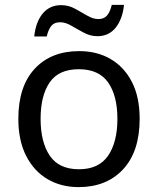

<svg xmlns="http://www.w3.org/2000/svg" viewBox="-20 -755 645 785"><path d="M551 -269Q551 -136 483.5 -63Q416 10 301 10Q230 10 174.5 -22.5Q119 -55 87 -117.5Q55 -180 55 -269Q55 -402 122 -474Q189 -546 304 -546Q377 -546 432.5 -513.5Q488 -481 519.5 -419.5Q551 -358 551 -269ZM146 -269Q146 -174 183.5 -118.5Q221 -63 303 -63Q384 -63 422 -118.5Q460 -174 460 -269Q460 -364 422 -418Q384 -472 302 -472Q220 -472 183 -418Q146 -364 146 -269ZM120 -606Q126 -665 154.5 -699.5Q183 -734 230 -734Q260 -734 286.5 -719.5Q313 -705 337 -691Q361 -677 382 -677Q405 -677 417.5 -691.5Q430 -706 437 -735H487Q481 -677 453 -642Q425 -607 378 -607Q350 -607 323.5 -621Q297 -635 272.5 -649.5Q248 -664 226 -664Q202 -664 190 -649.5Q178 -635 171 -606Z"/></svg>

Font: Noto Sans Tai Le
Style: Regular
Weight: 400
Designer: Monotype Design Team
Foundry: Monotype Imaging Inc.
Version: Version 2.002; ttfautohint (v1.8.4.7-5d5b)